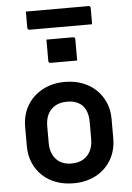

<svg xmlns="http://www.w3.org/2000/svg" viewBox="-62 -996 725 1053"><g transform="rotate(-5 300.0 -469.5)"><path d="M300 -547Q353 -547 396.5 -530.5Q440 -514 471.5 -484Q503 -454 520.5 -413Q538 -372 538 -322V-217Q538 -149 507.5 -97.5Q477 -46 423.5 -17.5Q370 11 300 11Q247 11 203 -5.5Q159 -22 128 -52Q97 -82 79.5 -123Q62 -164 62 -214V-319Q62 -387 92.5 -438Q123 -489 177 -518Q231 -547 300 -547ZM303 -438Q264 -438 237.5 -422.5Q211 -407 197 -379.5Q183 -352 183 -314V-221Q183 -192 191.5 -168.5Q200 -145 216 -129Q230 -114 251 -106Q272 -98 297 -98Q336 -98 362.5 -113.5Q389 -129 403 -157Q417 -185 417 -222V-315Q417 -347 409 -370Q401 -393 386 -409Q371 -423 350.5 -430.5Q330 -438 303 -438ZM220 -787Q238 -787 256 -787Q274 -787 293.5 -787Q313 -787 331 -787Q349 -787 367 -787Q372 -787 375 -784Q378 -781 378 -776V-658Q360 -658 342 -658Q324 -658 304.5 -658Q285 -658 267 -658Q249 -658 231 -658Q226 -658 223 -661Q220 -664 220 -669ZM121 -950H466Q471 -950 474 -947Q477 -944 477 -939Q477 -924 477 -909Q477 -894 477 -879.5Q477 -865 477 -849H132Q129 -849 126.5 -850.5Q124 -852 122.5 -854.5Q121 -857 121 -860Q121 -876 121 -890.5Q121 -905 121 -920Q121 -935 121 -950Z"/></g></svg>

Font: Recursive SemiBold
Style: Regular
Weight: 600
Version: Version 1.085